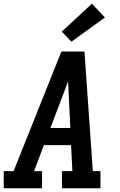

<svg xmlns="http://www.w3.org/2000/svg" viewBox="-27 -1012 647 1032"><path d="M-7 0V-92H46L303 -735H427L472 -92H513V0H306V-92H362L355 -232H209L156 -92H199V0ZM244 -324H351L343 -490Q342 -511 341 -532Q340 -553 339 -575Q331 -553 323 -532Q315 -511 307 -490ZM357 -788 305 -842 467 -992 537 -918Z"/></svg>

Font: Iosevka Slab Semibold Extended
Style: Italic
Weight: 600
Width: 7
Italic angle: -9°
Monospace: yes
Designer: Belleve Invis
Foundry: Belleve Invis
Version: Version 11.1.0; ttfautohint (v1.8.3)